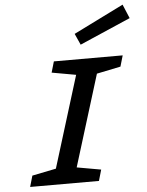

<svg xmlns="http://www.w3.org/2000/svg" viewBox="-61 -973 785 1022"><g transform="rotate(-5 332.0 -462.0)"><path d="M365.2 -791 632.8 -923.8 664.1 -849.1 392.1 -731ZM75.2 -59.1 203.1 -85 354 -573.2 225.1 -596.2 242.2 -654.8H609.9L592.8 -596.2L464.8 -569.8L314 -82L442.9 -59.1L425.8 0H58.1Z"/></g></svg>

Font: IntelOne Mono Medium
Style: Italic
Weight: 500
Italic angle: -16°
Designer: Fred Shallcrass
Foundry: Frere-Jones Type LLC
Version: Version 1.200;hotconv 1.1.0;makeotfexe 2.6.0;FJTRelease1.2